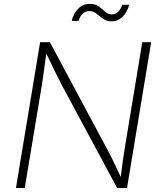

<svg xmlns="http://www.w3.org/2000/svg" viewBox="-20 -938 804 958"><path d="M59.6 0 180.2 -727.5H229L510.3 -201.7Q526.9 -171.4 545.2 -134Q563.5 -96.7 582.5 -55.2Q587.4 -97.2 592.8 -136Q598.1 -174.8 604 -208L689.9 -727.5H734.4L613.8 0H564.5L291.5 -507.8Q272.5 -543.9 253.7 -582.3Q234.9 -620.6 210.9 -670.9Q204.1 -622.6 198.7 -581.3Q193.4 -540 188 -508.3L103.5 0ZM537.6 -831.5Q511.7 -831.5 494.1 -844.5Q476.6 -857.4 461.2 -870.1Q445.8 -882.8 426.8 -882.8Q406.7 -882.8 392.3 -869.1Q377.9 -855.5 372.6 -834H337.9Q346.2 -870.6 370.1 -894.5Q394 -918.5 427.7 -918.5Q456.1 -918.5 473.4 -905.5Q490.7 -892.6 504.9 -879.4Q519 -866.2 537.6 -866.2Q573.2 -866.2 590.3 -914.1H625Q614.3 -876 591.1 -853.8Q567.9 -831.5 537.6 -831.5Z"/></svg>

Font: Inter Extra Light
Style: Italic
Weight: 200
Italic angle: -9.39999°
Designer: Rasmus Andersson
Foundry: rsms
Version: Version 4.000;git-3c8e0fc